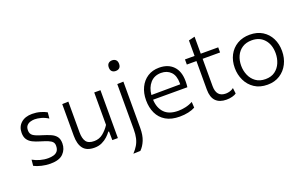

<svg xmlns="http://www.w3.org/2000/svg" viewBox="-100 -1202 2971 1867"><g transform="rotate(-20 1385.5 -268.0)"><path d="M227 10Q182.5 10 137 -0.8Q91.5 -11.5 60.5 -28L66.5 -90Q100.5 -70.5 141.8 -59Q183 -47.5 226 -47.5Q256 -47.5 281.2 -54.8Q306.5 -62 321.8 -81.2Q337 -100.5 337 -136.5Q337 -160 324.2 -175Q311.5 -190 281.8 -202.2Q252 -214.5 201.5 -229.5Q163.5 -240.5 132.2 -256Q101 -271.5 82.8 -297.8Q64.5 -324 64.5 -367Q64.5 -430.5 107 -468.5Q149.5 -506.5 222.5 -506.5Q266 -506.5 305.8 -495.2Q345.5 -484 372 -468.5L366 -406Q329.5 -429.5 292.5 -439Q255.5 -448.5 228 -448.5Q207 -448.5 184.5 -442.2Q162 -436 146.2 -418.8Q130.5 -401.5 130.5 -368.5Q130.5 -333.5 155.2 -315Q180 -296.5 244.5 -278Q292.5 -263.5 328 -248Q363.5 -232.5 383 -207Q402.5 -181.5 402.5 -137Q402.5 -75.5 361.2 -32.8Q320 10 227 10Z M683.5 10.5Q603 10.5 567.2 -35.2Q531.5 -81 531.5 -167.5V-495.5L595.5 -498V-180.5Q595.5 -116.5 618.8 -83.8Q642 -51 702.5 -51Q754.5 -51 794 -83Q833.5 -115 862.5 -160V-495.5H927V0H869.5L868 -90H860Q844.5 -68 819.5 -44.8Q794.5 -21.5 760.2 -5.5Q726 10.5 683.5 10.5Z M1016.5 194.5Q1046 163 1064.8 131.5Q1083.5 100 1092.2 61.8Q1101 23.5 1101 -28.5V-495.5L1165 -497.5V-18.5Q1165 57 1144.2 108Q1123.5 159 1089.5 192ZM1131 -620Q1108 -620 1093.2 -633.5Q1078.5 -647 1078.5 -675Q1078.5 -702.5 1093.2 -716.2Q1108 -730 1132 -730Q1156 -730 1170.5 -715.8Q1185 -701.5 1185 -675Q1185 -647 1170.5 -633.5Q1156 -620 1131 -620Z M1566 10Q1479 10 1422.2 -23.8Q1365.5 -57.5 1337.8 -116.5Q1310 -175.5 1310 -251Q1310 -325.5 1337.8 -383Q1365.5 -440.5 1416.2 -473.5Q1467 -506.5 1536.5 -506.5Q1628.5 -506.5 1681.8 -451.8Q1735 -397 1735 -295.5Q1735 -259.5 1731 -233.5H1376Q1380 -147.5 1427.8 -97.8Q1475.5 -48 1571 -48Q1607.5 -48 1647.2 -56.8Q1687 -65.5 1722 -85L1725.5 -24.5Q1697 -8.5 1655.2 0.8Q1613.5 10 1566 10ZM1537.5 -452Q1467 -452 1425 -404.5Q1383 -357 1376.5 -282L1675.5 -284Q1675.5 -290 1675.5 -296.5Q1675.5 -374 1637.2 -413Q1599 -452 1537.5 -452Z M2049 10.5Q1977 10.5 1939 -28.5Q1901 -67.5 1901 -147.5V-442.5H1801.5V-495.5H1901V-656L1965 -671.5V-495.5H2145.5V-442.5H1965V-160Q1965 -47.5 2063 -47.5Q2082.5 -47.5 2105 -54Q2127.5 -60.5 2144.5 -74.5L2151.5 -15.5Q2137 -4.5 2109 3Q2081 10.5 2049 10.5Z M2474.5 10.5Q2395 10.5 2340 -26Q2285 -62.5 2256.5 -122.2Q2228 -182 2228 -251Q2228 -325 2258.2 -382.8Q2288.5 -440.5 2343.8 -473.5Q2399 -506.5 2473.5 -506.5Q2550 -506.5 2604.5 -472.8Q2659 -439 2688 -381.2Q2717 -323.5 2717 -251Q2717 -177.5 2687.2 -118.5Q2657.5 -59.5 2603 -24.5Q2548.5 10.5 2474.5 10.5ZM2474 -47.5Q2533.5 -47.5 2572.8 -76.5Q2612 -105.5 2631.5 -152Q2651 -198.5 2651 -251Q2651 -340 2603.2 -394.2Q2555.5 -448.5 2474 -448.5Q2415.5 -448.5 2375.2 -422Q2335 -395.5 2314.5 -350.8Q2294 -306 2294 -251Q2294 -198.5 2314 -152Q2334 -105.5 2374 -76.5Q2414 -47.5 2474 -47.5Z"/></g></svg>

Font: Heraclito Light
Style: Regular
Weight: 300
Designer: Kostas Bartsokas (font) & Cristiano Sobral (main changes)
Foundry: Kostas Bartsokas (font) & Cristiano Sobral (main changes)
Version: Version 1.00;July 8, 2020;FontCreator 13.0.0.2655 64-bit